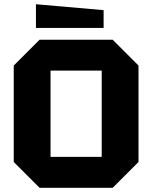

<svg xmlns="http://www.w3.org/2000/svg" viewBox="-20 -888 720 908"><path d="M45 -122V-578L167 -700H513L635 -578V-122L513 0H167ZM219 -554V-146H461V-554ZM470 -756H150V-868L470 -840Z"/></svg>

Font: Tektur
Style: Bold
Weight: 700
Designer: Adam Jagosz
Foundry: Adam Jagosz
Version: Version 1.005;gftools[0.9.30]